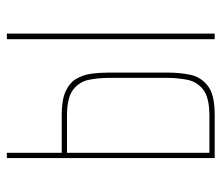

<svg xmlns="http://www.w3.org/2000/svg" viewBox="-62 -568 631 546"><g transform="rotate(-90 253.0 -295.5)"><path d="M76 0V-591H91V-435H200Q242 -435 266.5 -423.5Q291 -412 302 -392.5Q313 -373 316 -350Q319 -327 319 -304V-131Q319 -100 313 -70Q307 -40 282 -20Q257 0 200 0ZM414 0V-591H430V0ZM91 -15H196Q248 -15 270.5 -32.5Q293 -50 298.5 -77.5Q304 -105 304 -134V-301Q304 -331 298.5 -358Q293 -385 270.5 -402.5Q248 -420 196 -420H91Z"/></g></svg>

Font: Alumni Sans Pinstripe
Style: Regular
Weight: 400
Designer: Robert E. Leuschke
Foundry: Robert E. Leuschke
Version: Version 1.010; ttfautohint (v1.8.4.7-5d5b)